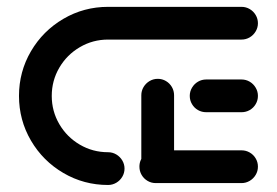

<svg xmlns="http://www.w3.org/2000/svg" viewBox="-20 -538 805 558"><path d="M729.6 -53.7Q729.6 -40.7 723.1 -29.8Q716.7 -18.9 705.7 -12.4Q694.8 -5.9 681.9 -5.9H432.6Q419.6 -5.9 408.7 -12.4Q397.8 -18.9 391.5 -29.8Q385.2 -40.7 385.2 -53.7Q385.2 -73.3 399.1 -87.2Q413 -101.1 432.6 -101.1H681.9Q694.8 -101.1 705.7 -94.8Q716.7 -88.5 723.1 -77.6Q729.6 -66.7 729.6 -53.7ZM390.7 -44.8V-261.1Q390.7 -274.1 397.2 -285Q403.7 -295.9 414.6 -302.4Q425.6 -308.9 438.5 -308.9Q451.5 -308.9 462.4 -302.4Q473.3 -295.9 479.6 -285Q485.9 -274.1 485.9 -261.1V-44.8ZM341.9 -48.1Q341.9 -35.2 335.4 -24.3Q328.9 -13.3 318 -6.9Q307 -0.4 294.1 -0.4Q223.7 -0.4 164.3 -35.2Q104.8 -70 70 -129.4Q35.2 -188.9 35.2 -259.3Q35.2 -329.6 70 -389.1Q104.8 -448.5 164.3 -483.3Q223.7 -518.1 294.1 -518.1H681.9Q694.8 -518.1 705.7 -511.7Q716.7 -505.2 723.1 -494.3Q729.6 -483.3 729.6 -470.4Q729.6 -457.8 723.1 -446.9Q716.7 -435.9 705.7 -429.4Q694.8 -423 681.9 -423H294.1Q249.6 -423 212 -400.9Q174.4 -378.9 152.4 -341.3Q130.4 -303.7 130.4 -259.3Q130.4 -214.8 152.4 -177.2Q174.4 -139.6 212 -117.6Q249.6 -95.6 294.1 -95.6Q307 -95.6 318 -89.1Q328.9 -82.6 335.4 -71.7Q341.9 -60.7 341.9 -48.1ZM531.5 -259.3Q531.5 -272.2 538 -283.1Q544.4 -294.1 555.4 -300.6Q566.3 -307 579.3 -307H681.9Q694.8 -307 705.7 -300.6Q716.7 -294.1 723.1 -283.1Q729.6 -272.2 729.6 -259.3Q729.6 -246.3 723.1 -235.4Q716.7 -224.4 705.7 -218.1Q694.8 -211.9 681.9 -211.9H579.3Q566.3 -211.9 555.4 -218.1Q544.4 -224.4 538 -235.4Q531.5 -246.3 531.5 -259.3Z"/></svg>

Font: 26F Galaxy Sans Extra Bold
Style: Regular
Weight: 800
Designer: C₂₉H₂₅N₃O₅
Version: Version 1.100